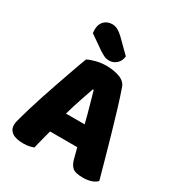

<svg xmlns="http://www.w3.org/2000/svg" viewBox="-198 -967 1023 1105"><g transform="rotate(30 313.5 -414.5)"><path d="M403 -126H222Q212 -90 204.5 -59Q197 -28 190 -1Q176 4 160.5 7.5Q145 11 123 11Q72 11 47.5 -6.5Q23 -24 23 -55Q23 -69 27 -83Q31 -97 36 -116Q43 -143 55.5 -183.5Q68 -224 83 -270.5Q98 -317 115 -365.5Q132 -414 147 -457.5Q162 -501 174.5 -535.5Q187 -570 194 -588Q211 -598 245.5 -607Q280 -616 315 -616Q365 -616 403.5 -601.5Q442 -587 453 -555Q471 -504 492 -435Q513 -366 534 -292.5Q555 -219 575 -147.5Q595 -76 610 -21Q598 -7 574 1.5Q550 10 517 10Q468 10 449 -6Q430 -22 421 -57ZM314 -459Q300 -418 283 -368Q266 -318 250 -261H374Q360 -318 345.5 -368.5Q331 -419 320 -459ZM153 -739Q152 -743 151.5 -750.5Q151 -758 151 -762Q151 -799 172 -819.5Q193 -840 224 -840Q244 -840 261 -831Q278 -822 298 -803L384 -718Q379 -683 358 -666Q337 -649 313 -649Q292 -649 277 -656.5Q262 -664 245 -675Z"/></g></svg>

Font: Baloo Da 2 ExtraBold
Style: Regular
Weight: 800
Designer: Noopur Datye, Sulekha Rajkumar and Ek Type
Foundry: Ek Type
Version: Version 1.640;hotconv 1.0.111;makeotfexe 2.5.65597; ttfautoh